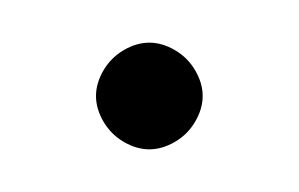

<svg xmlns="http://www.w3.org/2000/svg" viewBox="-20 -485 140 90"><path d="M25 -440Q25 -434 28.5 -428Q32 -422 38 -418.5Q44 -415 50 -415Q56 -415 62 -418.5Q68 -422 71.5 -428Q75 -434 75 -440Q75 -446 71.5 -452Q68 -458 62 -461.5Q56 -465 50 -465Q44 -465 38 -461.5Q32 -458 28.5 -452Q25 -446 25 -440Z"/></svg>

Font: Linefont ExtraLight
Style: Regular
Weight: 250
Monospace: yes
Version: Version 3.002;gftools[0.9.33]